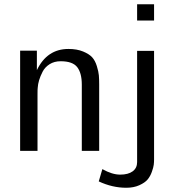

<svg xmlns="http://www.w3.org/2000/svg" viewBox="-20 -712 826 906"><path d="M446 144 463 86Q509 112 547 112Q585 112 606 96.5Q627 81 627 53V-472H707V41Q707 53 705.5 65.5Q704 78 696.5 99Q689 120 676.5 135Q664 150 637.5 162Q611 174 576 174Q510 174 446 144ZM627 -615V-692H707V-615ZM75 0V-473H154V-381Q202 -481 303 -481Q343 -481 372 -469Q401 -457 415 -441.5Q429 -426 437 -400Q445 -374 446.5 -356.5Q448 -339 448 -314V-312V0H366V-313Q366 -367 344.5 -395Q323 -423 266 -423Q236 -423 214 -409Q192 -395 181 -373.5Q170 -352 164.5 -333.5Q159 -315 158 -298Q157 -293 157 -267V0Z"/></svg>

Font: Coval
Style: Light
Weight: 300
Foundry: Context Ltd
Version: Version 001.000